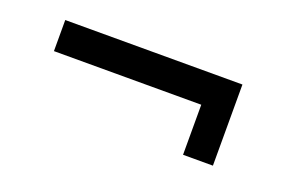

<svg xmlns="http://www.w3.org/2000/svg" viewBox="-42 -463 688 447"><g transform="rotate(20 302.0 -239.5)"><path d="M500 -340V-139H426V-263H61V-340Z"/></g></svg>

Font: Piazzolla 24pt SemiBold
Style: Regular
Weight: 600
Designer: Juan Pablo del Peral
Foundry: Huerta Tipografica
Version: Version 2.005